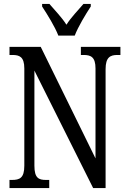

<svg xmlns="http://www.w3.org/2000/svg" viewBox="-20 -951 648 971"><path d="M275 -771H358C375 -816 414 -880 439 -918V-931H402C374 -898 340 -864 316 -826C292 -864 258 -898 230 -931H193V-918C218 -880 258 -816 275 -771ZM28 0H229V-41H213C176 -41 154 -50 154 -113V-594L451 0H514V-601C514 -662 538 -673 574 -673H589V-714H389V-673H403C439 -673 463 -663 463 -605V-150L186 -714H28V-673H43C78 -673 103 -664 103 -605V-113C103 -50 79 -41 40 -41H28Z"/></svg>

Font: Noto Serif Ethiopic XCn
Style: Regular
Weight: 400
Width: 2
Designer: Monotype Design Team
Foundry: Monotype Imaging Inc.
Version: Version 2.102